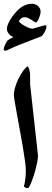

<svg xmlns="http://www.w3.org/2000/svg" viewBox="-21 -985 271 1009"><path d="M223.1 -842.8Q223.1 -838.9 220.2 -830.8Q217.3 -822.8 212.9 -815.2Q208.5 -807.6 203.6 -801Q198.7 -794.4 194.8 -793.5Q190.9 -792 178.7 -787.4Q166.5 -782.7 150.6 -776.6Q134.8 -770.5 118.2 -763.9Q101.6 -757.3 88.4 -752.4Q56.6 -740.2 34.2 -729.2Q11.7 -718.3 6.8 -718.3Q3.4 -718.3 1 -720Q-1.5 -721.7 -1.5 -727.1Q-1.5 -730.5 0.7 -737.1Q2.9 -743.7 6.1 -750.5Q9.3 -757.3 12.5 -762.9Q15.6 -768.6 17.1 -770.5Q19 -772.5 23.4 -775.6Q27.8 -778.8 33 -781.7Q38.1 -784.7 43 -787.1Q47.9 -789.6 50.3 -790.5Q44.9 -792 39.1 -795.4Q33.2 -798.8 28.1 -804.4Q22.9 -810.1 19 -817.1Q15.1 -824.2 15.1 -833Q15.1 -843.8 21 -857.9Q26.9 -872.1 35.4 -885.5Q43.9 -898.9 53.5 -910.6Q63 -922.4 70.3 -929.7Q82.5 -941.9 94.2 -949Q106 -956.1 115.7 -959.7Q125.5 -963.4 133.8 -964.4Q142.1 -965.3 148.4 -965.3Q155.8 -965.3 163.3 -962.4Q170.9 -959.5 177.5 -954.1Q184.1 -948.7 188.2 -941.2Q192.4 -933.6 192.4 -924.8Q192.4 -916.5 189.7 -906.5Q187 -896.5 183.1 -887.7Q179.2 -878.9 175 -873Q170.9 -867.2 168.5 -867.2Q166 -867.2 159.2 -871.3Q152.3 -875.5 144 -880.9Q135.7 -886.2 126.7 -890.4Q117.7 -894.5 109.9 -894.5Q97.2 -894.5 88.1 -886.7Q79.1 -878.9 79.1 -872.1Q79.1 -870.1 86.4 -864Q93.8 -857.9 104.7 -851.3Q115.7 -844.7 127.9 -839.6Q140.1 -834.5 149.9 -834Q157.7 -835.9 168.2 -839.1Q178.7 -842.3 188.7 -845.2Q198.7 -848.1 206.5 -850.3Q214.4 -852.5 216.3 -852.5Q223.1 -852.5 223.1 -842.8ZM178.7 -167.5Q178.7 -154.8 175.3 -137Q171.9 -119.1 167.2 -99.9Q162.6 -80.6 156.5 -62.3Q150.4 -43.9 144.5 -29.1Q138.7 -14.2 133.5 -5.1Q128.4 3.9 125.5 3.9Q119.6 3.9 112.3 0.7Q105 -2.4 105 -7.8Q105 -9.8 106.7 -14.6Q108.4 -19.5 109.9 -29.1Q111.3 -38.6 113 -53.5Q114.7 -68.4 114.7 -89.4Q114.7 -107.9 109.9 -142.3Q105 -176.8 98.1 -218Q91.3 -259.3 83 -303.2Q74.7 -347.2 67.9 -385.3Q61 -423.3 56.4 -451.2Q51.8 -479 51.8 -487.8Q51.8 -502.4 57.9 -523.9Q64 -545.4 74 -566.9Q84 -588.4 97.2 -607.7Q110.4 -627 124.5 -637.2Q131.8 -627 134.5 -613.3Q137.2 -599.6 137.2 -590.3V-542.5Z"/></svg>

Font: Accordance
Style: Bold-Italic
Weight: 700
Italic angle: -11°
Version: Version 1.2 (build January 31, 2020) Miklal Software Solutio